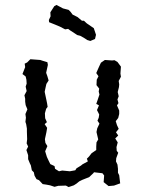

<svg xmlns="http://www.w3.org/2000/svg" viewBox="-20 -750 579 778"><path d="M258 8 247 2 216 3 201 7 183 1 167 -2 153 -4 138 -20 128 -24 120 -38 117 -52 109 -60 105 -80 101 -88 94 -105V-121L87 -142L94 -156L88 -169L90 -186L89 -216V-229L86 -247L83 -256L85 -273L83 -288L91 -307L84 -324L82 -338V-350L79 -364L88 -381L84 -399L88 -411L87 -427L84 -440L71 -450L82 -478L80 -492L90 -497L103 -510L143 -507L152 -504L172 -498L174 -487L167 -455L172 -441L177 -424L168 -410L165 -397L161 -378L168 -345L171 -330L173 -317L167 -309L162 -291L163 -271L170 -255L161 -247L171 -232L168 -214L162 -186L164 -171L172 -158L163 -137L170 -114L178 -97L184 -85L201 -77L203 -66L219 -56L232 -59L263 -56L285 -60L290 -68L308 -79L314 -84L336 -96L332 -107L341 -116L351 -129L370 -142V-156L371 -173L378 -185L371 -215L374 -230L383 -249L375 -261L380 -273L382 -286L373 -304L381 -323L370 -329L376 -346L383 -367L380 -379L382 -391L371 -405L372 -427L379 -441L370 -454L381 -479L389 -496L405 -507L434 -505L444 -506L456 -499L470 -480L468 -452L470 -439L461 -422L463 -408L462 -397L457 -377L461 -360L456 -347L460 -332L454 -323L463 -302V-288L459 -272L449 -259L454 -243L461 -228L450 -214L459 -201L447 -189L457 -173L452 -154L453 -139L459 -131L451 -109L450 -96L456 -83L458 -66V-50L463 -40L467 -7L442 2L420 4L400 -12L402 -39L395 -48L361 -52L358 -48L341 -32L328 -27L313 -21L301 -15L290 -6L279 1ZM346 -584 333 -588 332 -589 321 -596 314 -600 305 -605 293 -608 281 -616 264 -627 256 -633 244 -631 223 -642 204 -650 179 -660 178 -669 185 -684 184 -700 200 -725 209 -730 220 -724 228 -720 235 -716 258 -710 266 -702 274 -691 294 -681 312 -666H320L332 -655L341 -649L351 -642L360 -636L369 -609L365 -592Z"/></svg>

Font: Winky Rough Light
Style: Regular
Weight: 300
Designer: Simon Atzbach
Foundry: typofactur
Version: Version 1.206; ttfautohint (v1.8.4.7-5d5b)